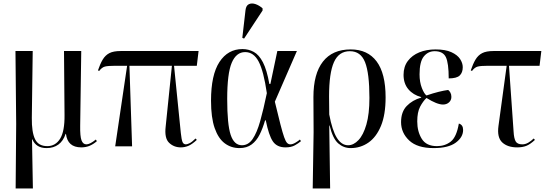

<svg xmlns="http://www.w3.org/2000/svg" viewBox="-20 -823 3094 1080"><path d="M68 237 71 -126 67 -536H164L159 -160Q158 -80 177 -40.5Q196 -1 246 -1Q292 -1 318 -42.5Q344 -84 343 -176L340 -536H437L431 -116Q430 -56 438.5 -33.5Q447 -11 466 -11Q486 -11 519 -38L525 -29Q507 -13 485.5 -3.5Q464 6 437 6Q360 6 351 -70H349Q336 -30 308.5 -10Q281 10 242 10Q183 10 162 -39H160L165 237Z M628 0 695 -453H628Q587 -453 570 -448.5Q553 -444 538 -424L531 -427Q543 -463 557.5 -487.5Q572 -512 595 -524Q618 -536 659 -536H1097L1087 -453H959L997 -76Q1001 -38 1006.5 -24.5Q1012 -11 1026 -11Q1033 -11 1046.5 -17.5Q1060 -24 1080 -44L1087 -36Q1060 -11 1039.5 -2.5Q1019 6 997 6Q958 6 931 -20Q904 -46 912 -112L947 -453H708L723 0Z M1327 10Q1280 10 1244 -17Q1208 -44 1187.5 -102.5Q1167 -161 1167 -257Q1167 -402 1214.5 -474.5Q1262 -547 1344 -547Q1378 -547 1407.5 -531Q1437 -515 1459 -472.5Q1481 -430 1495 -351H1501L1540 -536H1650L1526 -251Q1545 -171 1557.5 -123Q1570 -75 1578.5 -51Q1587 -27 1595 -19Q1603 -11 1613 -11Q1626 -11 1642 -20.5Q1658 -30 1667 -38L1673 -29Q1659 -17 1638.5 -5.5Q1618 6 1586 6Q1538 6 1515 -27.5Q1492 -61 1475 -146H1471Q1458 -101 1440.5 -66Q1423 -31 1395.5 -10.5Q1368 10 1327 10ZM1341 -6Q1377 -6 1401 -41Q1425 -76 1443.5 -141.5Q1462 -207 1481 -299Q1463 -423 1435 -476.5Q1407 -530 1359 -530Q1309 -530 1283.5 -470Q1258 -410 1258 -266Q1258 -123 1277.5 -64.5Q1297 -6 1341 -6ZM1353 -606 1343 -610 1361 -766Q1364 -792 1380 -799.5Q1396 -807 1417 -800Q1438 -793 1457 -776V-764Z M1739 237 1744 -79 1743 -277Q1743 -408 1796.5 -476.5Q1850 -545 1953 -545Q2048 -545 2098.5 -477.5Q2149 -410 2149 -275Q2149 -178 2123 -115Q2097 -52 2052.5 -21Q2008 10 1952 10Q1913 10 1882.5 -16.5Q1852 -43 1834 -117H1832L1837 237ZM1938 -6Q1969 -6 1996.5 -35Q2024 -64 2041 -123Q2058 -182 2058 -272Q2058 -411 2033.5 -473Q2009 -535 1948 -535Q1886 -535 1858.5 -473.5Q1831 -412 1831 -281L1832 -179Q1849 -89 1875 -47.5Q1901 -6 1938 -6Z M2419 10Q2327 10 2281.5 -33Q2236 -76 2236 -136Q2236 -194 2268 -227Q2300 -260 2349 -274V-277Q2304 -289 2277 -321Q2250 -353 2250 -402Q2250 -448 2274 -480Q2298 -512 2338.5 -528.5Q2379 -545 2430 -545Q2485 -545 2519 -529.5Q2553 -514 2568 -491Q2583 -468 2583 -445Q2583 -415 2566 -398.5Q2549 -382 2504 -382Q2504 -468 2488 -501.5Q2472 -535 2425 -535Q2388 -535 2364 -505.5Q2340 -476 2340 -405Q2340 -361 2353 -328Q2366 -295 2379 -286Q2417 -299 2447.5 -306.5Q2478 -314 2501 -317Q2508 -312 2513.5 -302Q2519 -292 2519 -278Q2519 -259 2505.5 -247Q2492 -235 2472 -235Q2438 -235 2379 -272Q2359 -253 2343 -222.5Q2327 -192 2327 -140Q2327 -83 2352.5 -42Q2378 -1 2438 -1Q2483 -1 2515.5 -26.5Q2548 -52 2561 -128Q2585 -121 2585 -92Q2585 -51 2543.5 -20.5Q2502 10 2419 10Z M2889 6Q2835 6 2805 -22Q2775 -50 2784 -115L2830 -453H2725Q2684 -453 2667 -448.5Q2650 -444 2635 -424L2628 -427Q2640 -463 2654.5 -487.5Q2669 -512 2692 -524Q2715 -536 2756 -536H3025L3015 -453H2843L2869 -82Q2871 -45 2880.5 -28Q2890 -11 2918 -11Q2935 -11 2951.5 -20.5Q2968 -30 2982 -44L2989 -36Q2962 -11 2940.5 -2.5Q2919 6 2889 6Z"/></svg>

Font: Noto Serif Display Condensed
Style: Regular
Weight: 400
Width: 3
Designer: Monotype Design Team
Foundry: Monotype Imaging Inc.
Version: Version 2.009